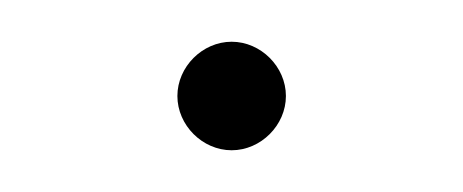

<svg xmlns="http://www.w3.org/2000/svg" viewBox="-20 -69 222 92"><path d="M91 3C105 3 117 -9 117 -23C117 -37 105 -49 91 -49C77 -49 65 -37 65 -23C65 -9 77 3 91 3Z"/></svg>

Font: Montserrat-Alt1 Thin
Style: Regular
Weight: 100
Designer: Differentunic
Foundry: Differentunic
Version: Version 7.222